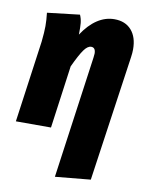

<svg xmlns="http://www.w3.org/2000/svg" viewBox="-87 -613 686 899"><g transform="rotate(10 256.5 -163.5)"><path d="M318 -356 320 -376Q320 -405 299 -405Q282 -405 264.5 -380.5Q247 -356 220 -298L179 0H12L66 -388Q71 -435 71 -463Q71 -492 67 -526L221 -544Q229 -526 231 -506Q233 -486 232 -451Q264 -500 302.5 -525.5Q341 -551 384 -551Q436 -551 465 -518Q494 -485 494 -427Q494 -410 491 -390L405 208L237 224Z"/></g></svg>

Font: Fira Sans Condensed ExtraBold
Style: Italic
Weight: 800
Width: 3
Italic angle: -8°
Designer: bBox Type GmbH & Carrois Corporate GbR & Edenspiekermann AG
Foundry: bBox Type GmbH & Carrois Corporate GbR & Edenspiekermann AG
Version: Version 4.301